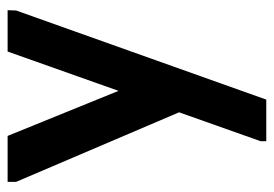

<svg xmlns="http://www.w3.org/2000/svg" viewBox="-130 -367 737 517"><g transform="rotate(-90 238.5 -108.5)"><path d="M116.8 240H228.8L468.8 -433.8L469.5 -456.5H358.2L116.8 224.7ZM205.8 31.5 271.8 -110 131 -456.5H7.2V-433.8Z"/></g></svg>

Font: Tilda Sans VF
Style: Regular
Weight: 400
Designer: ParaType Ltd
Foundry: ParaType Ltd
Version: Version 1.010